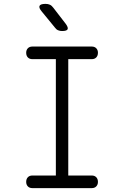

<svg xmlns="http://www.w3.org/2000/svg" viewBox="-20 -970 640 990"><path d="M332 -65H453Q468 -65 476.5 -56Q485 -47 485 -32Q485 -18 476.5 -9Q468 0 453 0H147Q132 0 123.5 -9Q115 -18 115 -32Q115 -47 123.5 -56Q132 -65 147 -65H268V-665H147Q132 -665 123.5 -674Q115 -683 115 -698Q115 -712 123.5 -721Q132 -730 147 -730H453Q468 -730 476.5 -721Q485 -712 485 -698Q485 -683 476.5 -674Q468 -665 453 -665H332ZM300 -810Q289 -810 279.5 -814Q270 -818 263 -828L195 -911Q179 -930 184 -940Q189 -950 215 -950Q228 -950 237.5 -945.5Q247 -941 255 -930L319 -847Q333 -828 328.5 -819Q324 -810 300 -810Z"/></svg>

Font: Maple Mono ExtraLight
Style: Regular
Weight: 275
Monospace: yes
Designer: subframe7536
Version: Version 7.000